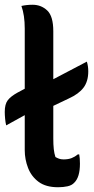

<svg xmlns="http://www.w3.org/2000/svg" viewBox="-24 -777 394 807"><path d="M341 -518Q347 -499 347 -477Q347 -435 327 -408.5Q307 -382 265 -363L202 -333L200 -332V-195Q200 -169 202 -150.5Q204 -132 209 -117Q216 -113 224 -110Q232 -107 243 -107Q263 -107 277 -112.5Q291 -118 303 -128H309Q312 -113 312 -89Q312 -32 288 -9Q278 2 260 6Q242 10 220 10Q169 10 138.5 -12.5Q108 -35 94 -71Q80 -107 80 -146V-293L2 -250Q-1 -262 -2.5 -278Q-4 -294 -4 -307Q-4 -339 8.5 -355.5Q21 -372 50 -388L80 -404V-657Q80 -713 66 -752Q88 -757 113 -757Q149 -757 174.5 -733Q200 -709 200 -646V-444Z"/></svg>

Font: Recursive Sn Csl St SmB
Style: Regular
Weight: 600
Version: Version 1.079;hotconv 1.0.112;makeotfexe 2.5.65598; ttfautoh